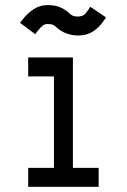

<svg xmlns="http://www.w3.org/2000/svg" viewBox="-20 -722 490 742"><path d="M66.9 -646Q111.3 -702.1 161.1 -702.1H168.9Q211.4 -702.1 242.7 -675.3L252 -667Q262.7 -658.2 276.9 -658.2H285.2Q296.4 -659.2 303.7 -663.8Q311 -668.5 321.3 -684.1L329.1 -695.8L389.6 -654.8L381.8 -643.1Q342.8 -585 285.2 -585H276.9Q260.7 -585 239.5 -592Q218.3 -599.1 203.1 -612.3L192.9 -621.1Q184.1 -628.9 168.9 -628.9H161.1Q152.8 -628.9 145.3 -623.3Q137.7 -617.7 125.5 -602.5L116.2 -589.8L57.6 -633.8ZM88.9 -500H261.7V-73.2H361.3V0H88.9V-73.2H188.5V-426.8H88.9Z"/></svg>

Font: Anka/Coder Narrow
Style: Regular
Weight: 400
Width: 3
Monospace: yes
Version: Version 001.100